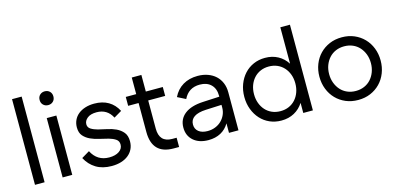

<svg xmlns="http://www.w3.org/2000/svg" viewBox="-67 -1135 3236 1563"><g transform="rotate(-15 1551.0 -354.0)"><path d="M76 0V-722H157V0Z M309 -500H390V0H309ZM349 -599Q324 -599 307.5 -615Q291 -631 291 -657Q291 -683 307.5 -699Q324 -715 349 -715Q374 -715 390.5 -699Q407 -683 407 -657Q407 -631 390.5 -615Q374 -599 349 -599Z M721 14Q643 14 589 -19Q535 -52 504 -111L571 -151Q618 -59 719 -59Q771 -59 802.5 -80.5Q834 -102 834 -137Q834 -167 811 -182.5Q788 -198 754 -207.5Q720 -217 680 -225.5Q640 -234 606 -249.5Q572 -265 549 -291Q526 -317 526 -363Q526 -396 539 -424Q552 -452 576.5 -472Q601 -492 635.5 -503Q670 -514 712 -514Q781 -514 830.5 -485Q880 -456 909 -400L843 -361Q802 -441 712 -441Q661 -441 634 -419Q607 -397 607 -368Q607 -341 630 -326.5Q653 -312 687 -303Q721 -294 761 -286Q801 -278 835 -262Q869 -246 892 -218.5Q915 -191 915 -143Q915 -107 901 -78Q887 -49 861.5 -28.5Q836 -8 800.5 3Q765 14 721 14Z M975 -500H1063V-640H1144V-500H1287V-425H1144V-188Q1144 -72 1252 -72H1289V6H1243Q1063 6 1063 -181V-425H975Z M1363 -137Q1363 -209 1417 -251Q1471 -293 1571 -298L1711 -305V-312Q1711 -373 1676.5 -407Q1642 -441 1582 -441Q1534 -441 1500 -419.5Q1466 -398 1446 -356L1377 -391Q1406 -451 1459 -482.5Q1512 -514 1583 -514Q1630 -514 1668.5 -500Q1707 -486 1734 -461Q1761 -436 1776 -400.5Q1791 -365 1791 -321V0H1711V-80Q1684 -34 1639.5 -10Q1595 14 1536 14Q1457 14 1410 -27Q1363 -68 1363 -137ZM1548 -59Q1583 -59 1613 -71Q1643 -83 1664.5 -104Q1686 -125 1698.5 -153Q1711 -181 1711 -213V-236L1577 -230Q1512 -227 1478.5 -204.5Q1445 -182 1445 -141Q1445 -103 1472.5 -81Q1500 -59 1548 -59Z M2418 -722H2337V-415Q2307 -462 2259.5 -488Q2212 -514 2151 -514Q2098 -514 2053.5 -494.5Q2009 -475 1976.5 -439.5Q1944 -404 1925.5 -355.5Q1907 -307 1907 -250Q1907 -193 1925.5 -144.5Q1944 -96 1976.5 -60.5Q2009 -25 2053.5 -5.5Q2098 14 2151 14Q2212 14 2259.5 -12Q2307 -38 2337 -85V0H2418ZM2163 -62Q2124 -62 2092 -76Q2060 -90 2037 -115.5Q2014 -141 2001.5 -175.5Q1989 -210 1989 -250Q1989 -291 2001.5 -325Q2014 -359 2037 -384.5Q2060 -410 2092 -424Q2124 -438 2163 -438Q2202 -438 2234 -424Q2266 -410 2289 -384.5Q2312 -359 2324.5 -325Q2337 -291 2337 -250Q2337 -210 2324.5 -175.5Q2312 -141 2289 -115.5Q2266 -90 2234 -76Q2202 -62 2163 -62Z M2798 14Q2741 14 2694 -6Q2647 -26 2612.5 -61.5Q2578 -97 2559 -145.5Q2540 -194 2540 -250Q2540 -306 2559 -354.5Q2578 -403 2612.5 -438.5Q2647 -474 2694 -494Q2741 -514 2798 -514Q2855 -514 2902 -494Q2949 -474 2983.5 -438.5Q3018 -403 3037 -354.5Q3056 -306 3056 -250Q3056 -194 3037 -145.5Q3018 -97 2983.5 -61.5Q2949 -26 2902 -6Q2855 14 2798 14ZM2798 -62Q2837 -62 2869.5 -76Q2902 -90 2925 -115.5Q2948 -141 2961 -175.5Q2974 -210 2974 -250Q2974 -291 2961 -325Q2948 -359 2925 -384.5Q2902 -410 2869.5 -424Q2837 -438 2798 -438Q2759 -438 2726.5 -424Q2694 -410 2671 -384.5Q2648 -359 2635 -325Q2622 -291 2622 -250Q2622 -210 2635 -175.5Q2648 -141 2671 -115.5Q2694 -90 2726.5 -76Q2759 -62 2798 -62Z"/></g></svg>

Font: NT Somic
Style: Regular
Weight: 400
Designer: Ravid Balaliev — lead type designer, mastering
Michael Voronin — secret advisor, marketing
Ivan Kovalenko — best boy
Foundry: NT Type
Version: Version 0.7